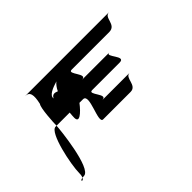

<svg xmlns="http://www.w3.org/2000/svg" viewBox="-85 -894 836 836"><g transform="rotate(-45 333.0 -476.0)"><path d="M40 -266C17 -263 32 -249 40 -266ZM40 -266C43 -266 46 -267 50 -267C97 -267 120 -490 120 -506H114C78 -506 44 -342 44 -289C44 -278 42 -271 40 -266ZM114 -694C142 -694 147 -672 136 -624C125 -612 120 -523 120 -506H201C200 -495 199 -485 199 -476C199 -441 233 -469 261 -506H283C325 -506 251 -382 283 -382H452C494 -382 476 -444 508 -444H339C382 -444 307 -506 339 -506H508C555 -506 476 -569 508 -569H339C382 -569 307 -632 339 -632H570C618 -632 596 -694 632 -694ZM195 -599C191 -621 227 -634 256 -643C246 -635 237 -623 230 -608C216 -614 203 -616 195 -599Z"/></g></svg>

Font: bitstorm
Style: cn
Weight: 400
Version: Version 0.2